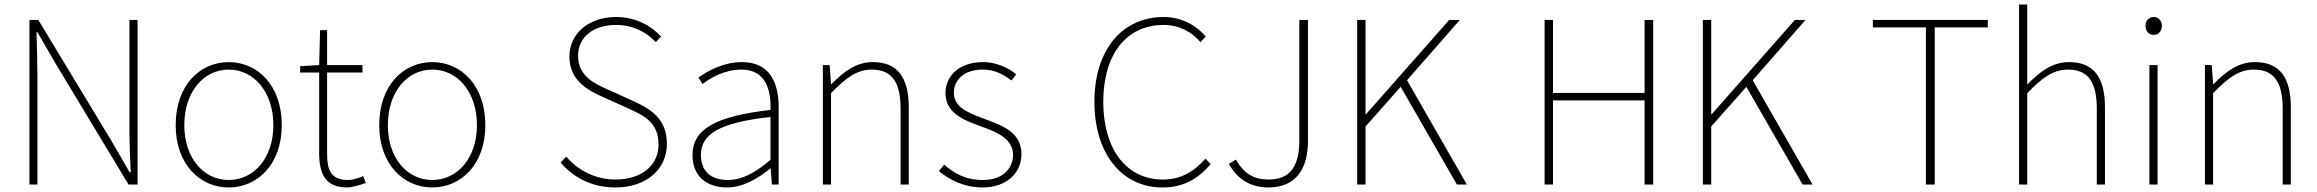

<svg xmlns="http://www.w3.org/2000/svg" viewBox="-20 -814 10222 847"><path d="M110 0H145V-473C145 -542 143 -604 141 -672H145L228 -529L547 0H587V-726H551V-259C551 -191 553 -124 557 -54H552L469 -197L149 -726H110Z M989 13C1115 13 1223 -88 1223 -262C1223 -439 1115 -540 989 -540C863 -540 755 -439 755 -262C755 -88 863 13 989 13ZM989 -20C877 -20 793 -118 793 -262C793 -407 877 -507 989 -507C1101 -507 1186 -407 1186 -262C1186 -118 1101 -20 989 -20Z M1512 13C1530 13 1563 4 1594 -7L1582 -37C1563 -28 1535 -20 1515 -20C1438 -20 1423 -67 1423 -135V-494H1579V-527H1423V-681H1392L1388 -527L1304 -522V-494H1388V-140C1388 -48 1414 13 1512 13Z M1887 13C2013 13 2121 -88 2121 -262C2121 -439 2013 -540 1887 -540C1761 -540 1653 -439 1653 -262C1653 -88 1761 13 1887 13ZM1887 -20C1775 -20 1691 -118 1691 -262C1691 -407 1775 -507 1887 -507C1999 -507 2084 -407 2084 -262C2084 -118 1999 -20 1887 -20Z M2695 13C2832 13 2922 -68 2922 -179C2922 -291 2850 -334 2768 -371L2657 -421C2606 -444 2530 -477 2530 -568C2530 -650 2597 -704 2698 -704C2772 -704 2831 -673 2873 -628L2896 -653C2854 -699 2786 -739 2698 -739C2580 -739 2492 -669 2492 -564C2492 -457 2577 -414 2640 -386L2751 -336C2824 -303 2885 -273 2885 -176C2885 -85 2811 -22 2695 -22C2608 -22 2531 -61 2478 -123L2453 -97C2508 -33 2588 13 2695 13Z M3187 13C3257 13 3323 -26 3377 -70H3380L3385 0H3415V-341C3415 -448 3377 -540 3253 -540C3167 -540 3094 -496 3061 -472L3079 -443C3113 -470 3176 -507 3251 -507C3360 -507 3382 -414 3379 -329C3142 -302 3035 -247 3035 -130C3035 -30 3105 13 3187 13ZM3190 -20C3126 -20 3072 -50 3072 -131C3072 -220 3150 -273 3379 -298V-109C3310 -50 3253 -20 3190 -20Z M3610 0H3646V-403C3713 -472 3761 -507 3826 -507C3916 -507 3953 -450 3953 -334V0H3989V-339C3989 -475 3938 -540 3830 -540C3757 -540 3702 -498 3648 -443H3646L3640 -527H3610Z M4314 13C4425 13 4486 -55 4486 -133C4486 -236 4395 -262 4311 -294C4248 -318 4188 -342 4188 -405C4188 -457 4228 -507 4315 -507C4370 -507 4407 -485 4442 -459L4463 -486C4426 -518 4370 -540 4317 -540C4208 -540 4151 -476 4151 -403C4151 -312 4237 -282 4317 -253C4379 -231 4449 -200 4449 -131C4449 -71 4404 -20 4316 -20C4238 -20 4189 -50 4145 -88L4122 -59C4169 -20 4235 13 4314 13Z M5108 13C5202 13 5266 -26 5321 -90L5298 -114C5243 -53 5186 -22 5110 -22C4948 -22 4847 -157 4847 -365C4847 -573 4948 -704 5114 -704C5182 -704 5237 -673 5276 -628L5299 -653C5262 -697 5198 -739 5114 -739C4930 -739 4808 -594 4808 -365C4808 -136 4929 13 5108 13Z M5575 13C5703 13 5750 -77 5750 -192V-726H5712V-197C5712 -77 5669 -22 5576 -22C5513 -22 5469 -46 5432 -110L5401 -91C5438 -24 5497 13 5575 13Z M5967 0H6004V-256L6159 -431L6407 0H6451L6187 -460L6420 -726H6373L6006 -310H6004V-726H5967Z M6794 0H6831V-371H7235V0H7273V-726H7235V-404H6831V-726H6794Z M7492 0H7529V-256L7684 -431L7932 0H7976L7712 -460L7945 -726H7898L7531 -310H7529V-726H7492Z M8476 0H8515V-693H8749V-726H8242V-693H8476Z M8887 0H8923V-403C8990 -472 9038 -507 9103 -507C9193 -507 9230 -450 9230 -334V0H9266V-339C9266 -475 9215 -540 9107 -540C9034 -540 8979 -498 8923 -441V-560V-794H8887Z M9462 0H9498V-527H9462ZM9481 -660C9501 -660 9517 -675 9517 -701C9517 -723 9501 -739 9481 -739C9460 -739 9445 -723 9445 -701C9445 -675 9460 -660 9481 -660Z M9707 0H9743V-403C9810 -472 9858 -507 9923 -507C10013 -507 10050 -450 10050 -334V0H10086V-339C10086 -475 10035 -540 9927 -540C9854 -540 9799 -498 9745 -443H9743L9737 -527H9707Z"/></svg>

Font: Noto Sans CJK HK Thin
Style: Regular
Weight: 100
Designer: Ryoko NISHIZUKA 西塚涼子 (kana, bopomofo & ideographs); Paul D. Hunt (Latin, Greek & Cyrillic); Sandoll Communications 산돌커뮤니
Foundry: Adobe
Version: Version 2.004;hotconv 1.0.118;makeotfexe 2.5.65603